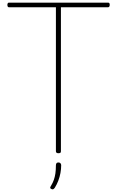

<svg xmlns="http://www.w3.org/2000/svg" viewBox="-20 -1148 888 1456"><path d="M423 14Q404 14 404 -1V-1093H47Q43 -1093 39.5 -1097Q36 -1101 36 -1111Q36 -1120 39.5 -1124Q43 -1128 47 -1128H800Q805 -1128 808.5 -1124.5Q812 -1121 812 -1112Q812 -1102 808.5 -1097.5Q805 -1093 800 -1093H442V-1Q442 7 438 10.5Q434 14 423 14ZM371 286Q361 282 360.5 276.5Q360 271 368 259Q381 237 388.5 215.5Q396 194 400 168Q404 142 404 105Q404 97 408 90.5Q412 84 423 84Q434 84 439 90.5Q444 97 444 105Q444 133 438.5 163.5Q433 194 422 222.5Q411 251 396 275Q391 282 385.5 286Q380 290 371 286Z"/></svg>

Font: Playwrite CL Thin
Style: Regular
Weight: 100
Designer: Veronika Burian, José Scaglione
Foundry: TypeTogether
Version: Version 1.002